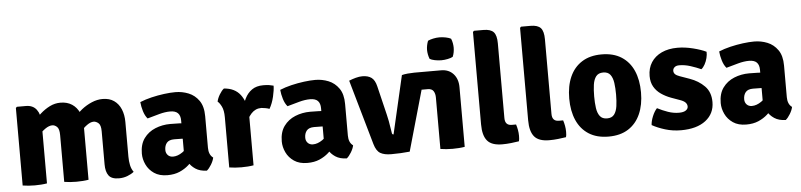

<svg xmlns="http://www.w3.org/2000/svg" viewBox="-45 -976 5137 1231"><g transform="rotate(-5 2523.5 -360.5)"><path d="M125 -506Q169.5 -506 192.8 -475.2Q216 -444.5 216 -392.5V0Q199.5 3 178.8 4.5Q158 6 138 6Q118.5 6 97.8 4.5Q77 3 59.5 0V-499L66.5 -506ZM327 -301Q327 -341 312.5 -354.5Q298 -368 282 -368Q260.5 -367.5 236.8 -351Q213 -334.5 193.5 -310.8Q174 -287 165.5 -263.5V-398.5Q189 -425 217.2 -450.2Q245.5 -475.5 278 -491.8Q310.5 -508 346.5 -508Q390 -508 420.8 -487.8Q451.5 -467.5 467.5 -432Q483.5 -396.5 483.5 -350.5V0Q467 3 446.2 4.5Q425.5 6 405.5 6Q386 6 365.2 4.5Q344.5 3 327 0ZM594.5 -302Q594.5 -342 579.2 -355Q564 -368 548 -368Q528.5 -368 505.2 -351.2Q482 -334.5 461.5 -309.2Q441 -284 429 -258V-402.5Q451.5 -429.5 482 -453.8Q512.5 -478 547.8 -493Q583 -508 618 -508Q662 -508 691.5 -487.2Q721 -466.5 736 -430.5Q751 -394.5 751 -348.5V-125Q751 -96 756.5 -70.2Q762 -44.5 776 -25.5Q759 -11.5 733.5 -1.8Q708 8 678.5 8Q631.5 8 613 -17Q594.5 -42 594.5 -89Z M838.5 -136.5Q838.5 -197 866.5 -235.2Q894.5 -273.5 939.8 -292Q985 -310.5 1036.5 -310.5Q1059 -310.5 1093.2 -309.5Q1127.5 -308.5 1155 -303V-204Q1133.5 -209 1103.2 -209.8Q1073 -210.5 1053 -210.5Q1019.5 -210.5 1005 -192.8Q990.5 -175 990.5 -147Q990.5 -127 1003 -113.8Q1015.5 -100.5 1036.5 -100.5Q1066.5 -100.5 1097.5 -122Q1128.5 -143.5 1150 -181L1172 -82Q1152.5 -59 1127.5 -36.5Q1102.5 -14 1069 0.5Q1035.5 15 990.5 15Q939 15 905.2 -8Q871.5 -31 855 -66Q838.5 -101 838.5 -136.5ZM1292 -72Q1288 -51.5 1273.5 -27.5Q1259 -3.5 1244.5 8Q1200.5 7 1171.8 -12Q1143 -31 1127.8 -58.8Q1112.5 -86.5 1108 -113V-327Q1108 -358.5 1092.2 -374.5Q1076.5 -390.5 1042.5 -390.5Q1010.5 -390.5 972.5 -380.2Q934.5 -370 895 -358.5Q878.5 -377.5 869.2 -407.8Q860 -438 857.5 -467Q891 -481 932 -490.8Q973 -500.5 1013.8 -505.8Q1054.5 -511 1086.5 -511Q1130.5 -511 1171 -494.8Q1211.5 -478.5 1237.8 -441.2Q1264 -404 1264 -340.5V-137Q1264 -115.5 1270.8 -99Q1277.5 -82.5 1292 -72Z M1718 -497.5Q1718 -470 1708 -427.2Q1698 -384.5 1679 -351.5Q1666 -356.5 1653.2 -358.5Q1640.5 -360.5 1627.5 -362Q1607.5 -362 1591.5 -354.8Q1575.5 -347.5 1562.5 -333.5Q1549.5 -319.5 1538 -299Q1526.5 -278.5 1516 -252L1498.5 -275.5Q1501 -317 1509 -357.8Q1517 -398.5 1533.5 -432Q1550 -465.5 1578.8 -485.8Q1607.5 -506 1651.5 -506Q1674.5 -506 1688.8 -503.8Q1703 -501.5 1718 -497.5ZM1351.5 -426.5Q1355.5 -447.5 1370 -471.8Q1384.5 -496 1399 -507Q1468.5 -502 1503.8 -455.8Q1539 -409.5 1545.5 -334.5V0Q1529 3 1508.5 4.5Q1488 6 1467.5 6Q1448 6 1427.2 4.5Q1406.5 3 1389 0V-323Q1389 -367.5 1376.2 -392.8Q1363.5 -418 1351.5 -426.5Z M1739 -136.5Q1739 -197 1767 -235.2Q1795 -273.5 1840.2 -292Q1885.5 -310.5 1937 -310.5Q1959.5 -310.5 1993.8 -309.5Q2028 -308.5 2055.5 -303V-204Q2034 -209 2003.8 -209.8Q1973.5 -210.5 1953.5 -210.5Q1920 -210.5 1905.5 -192.8Q1891 -175 1891 -147Q1891 -127 1903.5 -113.8Q1916 -100.5 1937 -100.5Q1967 -100.5 1998 -122Q2029 -143.5 2050.5 -181L2072.5 -82Q2053 -59 2028 -36.5Q2003 -14 1969.5 0.5Q1936 15 1891 15Q1839.5 15 1805.8 -8Q1772 -31 1755.5 -66Q1739 -101 1739 -136.5ZM2192.5 -72Q2188.5 -51.5 2174 -27.5Q2159.5 -3.5 2145 8Q2101 7 2072.2 -12Q2043.5 -31 2028.2 -58.8Q2013 -86.5 2008.5 -113V-327Q2008.5 -358.5 1992.8 -374.5Q1977 -390.5 1943 -390.5Q1911 -390.5 1873 -380.2Q1835 -370 1795.5 -358.5Q1779 -377.5 1769.8 -407.8Q1760.5 -438 1758 -467Q1791.5 -481 1832.5 -490.8Q1873.5 -500.5 1914.2 -505.8Q1955 -511 1987 -511Q2031 -511 2071.5 -494.8Q2112 -478.5 2138.2 -441.2Q2164.5 -404 2164.5 -340.5V-137Q2164.5 -115.5 2171.2 -99Q2178 -82.5 2192.5 -72Z M2904.5 0Q2888 3 2867.2 4.5Q2846.5 6 2826.5 6Q2807 6 2786.2 4.5Q2765.5 3 2748 0V-331Q2748 -356 2737.5 -372.5Q2727 -389 2700.5 -389H2661L2550.5 0Q2523 3 2492 4.5Q2461 6 2431.5 6Q2387 6 2361.5 -8.8Q2336 -23.5 2323 -68.5L2203.5 -487Q2224 -495.5 2247.2 -501.8Q2270.5 -508 2289.5 -508Q2326.5 -508 2348.5 -491.8Q2370.5 -475.5 2380 -435L2425 -248.5Q2430 -229.5 2434 -206.8Q2438 -184 2441.2 -163Q2444.5 -142 2447 -127Q2449 -119 2457 -119L2543.5 -493.5Q2557.5 -497.5 2581.2 -499.8Q2605 -502 2623.5 -502H2796.5Q2845.5 -502 2875 -469.5Q2904.5 -437 2904.5 -383.5ZM2718 -639.5Q2718 -653.5 2721 -668.8Q2724 -684 2729.5 -698Q2742.5 -704.5 2763.2 -709Q2784 -713.5 2804 -713.5Q2824 -713.5 2845.5 -709Q2867 -704.5 2878 -698Q2884 -684 2886.8 -668.2Q2889.5 -652.5 2889.5 -639.5Q2889.5 -626 2886.8 -610.5Q2884 -595 2878 -581.5Q2867 -575 2845.5 -570.5Q2824 -566 2804 -566Q2784 -566 2762.5 -570.2Q2741 -574.5 2729.5 -581.5Q2724 -595 2721 -610.5Q2718 -626 2718 -639.5Z M3245 -114Q3250.5 -97.5 3254 -78.2Q3257.5 -59 3257.5 -40Q3257.5 -31.5 3256.8 -22Q3256 -12.5 3253.5 -5Q3231 -1.5 3203 1.8Q3175 5 3146 5Q3078 5 3049.8 -28.8Q3021.5 -62.5 3021.5 -134V-729L3028.5 -736H3089.5Q3135.5 -736 3154.8 -715Q3174 -694 3174 -642V-161.5Q3174 -114 3217.5 -114Z M3548 -114Q3553.5 -97.5 3557 -78.2Q3560.5 -59 3560.5 -40Q3560.5 -31.5 3559.8 -22Q3559 -12.5 3556.5 -5Q3534 -1.5 3506 1.8Q3478 5 3449 5Q3381 5 3352.8 -28.8Q3324.5 -62.5 3324.5 -134V-729L3331.5 -736H3392.5Q3438.5 -736 3457.8 -715Q3477 -694 3477 -642V-161.5Q3477 -114 3520.5 -114Z M4061 -249.5Q4061 -169.5 4034.5 -110Q4008 -50.5 3956.8 -17.8Q3905.5 15 3830 15Q3754 15 3702.5 -18Q3651 -51 3625 -110.5Q3599 -170 3599 -249.5Q3599 -330 3625.2 -389.2Q3651.5 -448.5 3703 -481.2Q3754.5 -514 3830 -514Q3906 -514 3957.5 -481Q4009 -448 4035 -388.8Q4061 -329.5 4061 -249.5ZM3759.5 -249.5Q3759.5 -208.5 3764.2 -175Q3769 -141.5 3784.2 -121.8Q3799.5 -102 3830 -102Q3861 -102 3876 -121.8Q3891 -141.5 3895.8 -175Q3900.5 -208.5 3900.5 -249.5Q3900.5 -291 3895.8 -324.5Q3891 -358 3876 -377.8Q3861 -397.5 3830 -397.5Q3799.5 -397.5 3784.2 -377.8Q3769 -358 3764.2 -324.5Q3759.5 -291 3759.5 -249.5Z M4110.5 -34.5Q4111.5 -59.5 4124.2 -90.5Q4137 -121.5 4154 -139.5Q4187 -122.5 4222.2 -110.2Q4257.5 -98 4292.5 -98Q4321.5 -98 4336.2 -108Q4351 -118 4351 -133Q4351 -147.5 4340.5 -158.8Q4330 -170 4305.5 -178.5L4250 -198.5Q4215 -211.5 4186.5 -231.2Q4158 -251 4141.5 -279.8Q4125 -308.5 4125 -348.5Q4125 -399.5 4149 -436.5Q4173 -473.5 4216.5 -493.8Q4260 -514 4318.5 -514Q4366 -514 4418 -501Q4470 -488 4502.5 -472Q4503.5 -454 4498 -432Q4492.5 -410 4482.2 -391.5Q4472 -373 4459.5 -363.5Q4428.5 -377.5 4392 -389.2Q4355.5 -401 4320 -401Q4300 -401 4289.5 -391.5Q4279 -382 4279 -369Q4279 -356 4288 -347Q4297 -338 4317 -331L4379 -309Q4436 -289 4474 -250.5Q4512 -212 4512 -148Q4512 -73.5 4454.8 -29.2Q4397.5 15 4296 15Q4242.5 15 4194.2 0.2Q4146 -14.5 4110.5 -34.5Z M4564 -136.5Q4564 -197 4592 -235.2Q4620 -273.5 4665.2 -292Q4710.5 -310.5 4762 -310.5Q4784.5 -310.5 4818.8 -309.5Q4853 -308.5 4880.5 -303V-204Q4859 -209 4828.8 -209.8Q4798.5 -210.5 4778.5 -210.5Q4745 -210.5 4730.5 -192.8Q4716 -175 4716 -147Q4716 -127 4728.5 -113.8Q4741 -100.5 4762 -100.5Q4792 -100.5 4823 -122Q4854 -143.5 4875.5 -181L4897.5 -82Q4878 -59 4853 -36.5Q4828 -14 4794.5 0.5Q4761 15 4716 15Q4664.5 15 4630.8 -8Q4597 -31 4580.5 -66Q4564 -101 4564 -136.5ZM5017.5 -72Q5013.5 -51.5 4999 -27.5Q4984.5 -3.5 4970 8Q4926 7 4897.2 -12Q4868.5 -31 4853.2 -58.8Q4838 -86.5 4833.5 -113V-327Q4833.5 -358.5 4817.8 -374.5Q4802 -390.5 4768 -390.5Q4736 -390.5 4698 -380.2Q4660 -370 4620.5 -358.5Q4604 -377.5 4594.8 -407.8Q4585.5 -438 4583 -467Q4616.5 -481 4657.5 -490.8Q4698.5 -500.5 4739.2 -505.8Q4780 -511 4812 -511Q4856 -511 4896.5 -494.8Q4937 -478.5 4963.2 -441.2Q4989.5 -404 4989.5 -340.5V-137Q4989.5 -115.5 4996.2 -99Q5003 -82.5 5017.5 -72Z"/></g></svg>

Font: Signika
Style: Bold
Weight: 700
Designer: Anna Giedry
Foundry: Anna Giedry
Version: Version 2.001